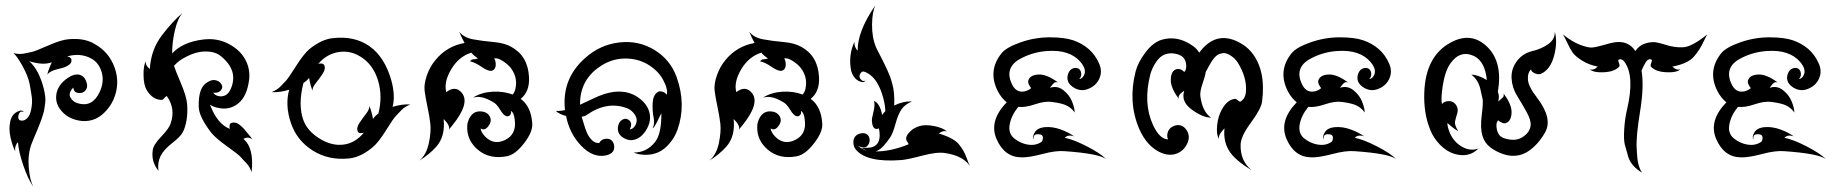

<svg xmlns="http://www.w3.org/2000/svg" viewBox="-20 -578 6880 715"><path d="M236 -432Q294 -437 331 -415Q386 -385 407 -326Q428 -267 403 -208Q391 -181 369.5 -159.5Q348 -138 323 -131Q298 -124 271.5 -129.5Q245 -135 227 -148Q188 -178 189 -216.5Q190 -255 224.5 -282Q259 -309 283 -297Q295 -291 300.5 -276.5Q306 -262 304 -253Q298 -232 276.5 -231.5Q255 -231 253 -252Q233 -231 242.5 -214.5Q252 -198 271 -193Q323 -178 350 -233Q369 -272 359 -308Q349 -344 320 -360Q280 -382 230 -368Q248 -365 246 -350Q245 -341 232.5 -333.5Q220 -326 204 -323Q163 -314 156 -299Q160 -319 173 -346Q140 -334 89 -350Q125 -318 143 -248Q151 -215 148.5 -196.5Q146 -178 145 -171Q144 -164 140 -151Q136 -138 134 -132.5Q132 -127 126 -111.5Q120 -96 117.5 -90.5Q115 -85 107 -66Q99 -47 97 -41Q83 -2 87 45.5Q91 93 104 117Q85 91 67 38.5Q49 -14 47 -48Q42 -45 38.5 -35Q35 -25 37 -14Q26 -35 19 -67Q12 -99 18.5 -127Q25 -155 49 -164Q62 -170 69 -161Q58 -165 53.5 -159Q49 -153 48 -145Q47 -127 64 -129Q72 -129 82 -138.5Q92 -148 96.5 -172.5Q101 -197 98.5 -216Q96 -235 90.5 -264.5Q85 -294 64 -332Q43 -370 30 -380Q53 -375 69 -378.5Q85 -382 98 -384.5Q111 -387 159.5 -408.5Q208 -430 236 -432Z M660 -530Q642 -510 631.5 -466Q621 -422 621 -379Q661 -422 738 -431Q789 -437 831.5 -414.5Q874 -392 893 -357Q912 -322 908 -283Q900 -219 867.5 -193Q835 -167 794 -176Q776 -179 762 -188Q790 -115 836 -98Q834 -103 835 -110.5Q836 -118 841 -120Q855 -125 868.5 -116Q882 -107 899.5 -85Q917 -63 920 -60Q904 -68 895.5 -64.5Q887 -61 886 -61Q927 -28 917 63Q909 41 897.5 29.5Q886 18 877 7.5Q868 -3 825 -33.5Q782 -64 765 -86Q721 -144 720 -180Q718 -254 753 -272Q774 -286 794 -275Q801 -271 805 -263.5Q809 -256 807 -250Q800 -230 774 -233Q779 -224 792 -220.5Q805 -217 818 -222.5Q831 -228 840 -248.5Q849 -269 848.5 -290.5Q848 -312 835.5 -332.5Q823 -353 800.5 -370.5Q778 -388 738 -386Q698 -384 650 -353Q640 -346 628 -333Q632 -319 653.5 -268.5Q675 -218 677 -189Q681 -127 661 -86Q652 -69 621 -45Q590 -21 578 3Q566 27 570 58Q542 23 549 -20Q552 -40 581.5 -70.5Q611 -101 616 -120Q634 -173 602 -219Q600 -222 593.5 -214.5Q587 -207 584 -206Q549 -205 526 -243Q515 -262 514.5 -298Q514 -334 523 -350Q521 -334 538 -321Q542 -393 583 -446.5Q624 -500 660 -530Z M1389 -155Q1405 -217 1389 -274Q1373 -331 1331.5 -361Q1290 -391 1243.5 -384.5Q1197 -378 1165 -340Q1169 -342 1176.5 -341.5Q1184 -341 1187 -336Q1194 -323 1182.5 -305Q1171 -287 1156.5 -269Q1142 -251 1144 -240Q1136 -259 1131 -288Q1124 -278 1110 -269Q1089 -187 1110 -130Q1125 -90 1170 -62Q1215 -34 1259 -39.5Q1303 -45 1335 -84Q1330 -82 1322.5 -82.5Q1315 -83 1313 -87Q1306 -101 1317.5 -118.5Q1329 -136 1343 -154Q1357 -172 1355 -184Q1364 -164 1369 -135Q1376 -146 1389 -155ZM1220 -436Q1301 -445 1356.5 -405.5Q1412 -366 1437 -280Q1453 -222 1442 -180Q1477 -191 1508 -189Q1486 -180 1475 -168Q1464 -156 1454.5 -146.5Q1445 -137 1417 -92Q1389 -47 1367 -29Q1322 8 1280 12Q1204 20 1144.5 -17.5Q1085 -55 1063 -121Q1041 -187 1057 -244Q1022 -233 992 -235Q1013 -244 1024.5 -256Q1036 -268 1045 -277.5Q1054 -287 1082.5 -332Q1111 -377 1132 -395Q1178 -432 1220 -436Z M1730 -350Q1737 -357 1741.5 -357Q1746 -357 1750.5 -358Q1755 -359 1760 -360Q1744 -371 1735 -382Q1688 -367 1660 -319.5Q1632 -272 1642 -235Q1676 -261 1700 -232Q1731 -194 1666 -113Q1652 -96 1652 -95Q1657 -110 1632 -135Q1639 -71 1605 -32Q1579 -3 1542 20Q1568 -2 1577 -45Q1586 -88 1582.5 -117.5Q1579 -147 1572 -179.5Q1565 -212 1561.5 -238Q1558 -264 1569.5 -297Q1581 -330 1602 -355Q1644 -406 1710 -418Q1700 -436 1690 -460Q1707 -438 1742 -431.5Q1777 -425 1818 -421.5Q1859 -418 1885 -403Q1946 -369 1950 -291Q1953 -237 1919 -210Q1958 -181 1962 -119Q1965 -88 1932 -45Q1899 -2 1867 4Q1803 16 1760 -20Q1717 -56 1720 -110Q1721 -125 1729 -139.5Q1737 -154 1749 -159.5Q1761 -165 1776.5 -162.5Q1792 -160 1800 -150Q1815 -131 1800 -110Q1785 -89 1770 -100Q1770 -88 1786 -70Q1819 -36 1861.5 -57Q1904 -78 1897 -131Q1894 -160 1882 -165Q1885 -159 1881.5 -152.5Q1878 -146 1871 -145Q1864 -144 1856.5 -151Q1849 -158 1842 -170Q1835 -182 1827 -190Q1819 -198 1793.5 -209.5Q1768 -221 1742 -215Q1773 -234 1813.5 -236.5Q1854 -239 1889 -226Q1898 -237 1900 -250Q1908 -291 1882 -325Q1870 -340 1850.5 -352Q1831 -364 1820 -360Q1825 -355 1826 -341Q1827 -327 1820 -319.5Q1813 -312 1801 -315Q1789 -318 1769.5 -331.5Q1750 -345 1730 -350Z M2084 -168Q2071 -284 2159 -362Q2215 -412 2287 -420Q2359 -428 2418 -391.5Q2477 -355 2500 -290Q2536 -189 2503 -95Q2493 -67 2473.5 -44Q2454 -21 2431.5 -11Q2409 -1 2382.5 -1.5Q2356 -2 2340 -10Q2389 -10 2420 -50Q2443 -79 2443 -155Q2441 -154 2429 -128.5Q2417 -103 2410 -100Q2419 -116 2414 -140.5Q2409 -165 2410.5 -194.5Q2412 -224 2429 -235Q2436 -240 2447 -236.5Q2458 -233 2463 -225Q2468 -246 2449.5 -280.5Q2431 -315 2392.5 -338Q2354 -361 2304.5 -360Q2255 -359 2211 -328Q2139 -278 2140 -188Q2147 -191 2172 -203Q2197 -215 2209 -220Q2291 -254 2349 -220Q2387 -197 2397.5 -162.5Q2408 -128 2385.5 -92.5Q2363 -57 2330 -56Q2316 -56 2302 -64.5Q2288 -73 2283.5 -84.5Q2279 -96 2282 -109Q2285 -122 2292 -128Q2308 -142 2322.5 -130.5Q2337 -119 2325 -96Q2336 -97 2343.5 -107.5Q2351 -118 2351 -130.5Q2351 -143 2340 -156.5Q2329 -170 2315 -175Q2241 -203 2165 -150Q2158 -145 2146 -143Q2148 -136 2149.5 -132Q2151 -128 2154.5 -115.5Q2158 -103 2160 -98.5Q2162 -94 2166 -83Q2171 -71 2182.5 -58Q2194 -45 2211 -45Q2219 -59 2233.5 -61Q2248 -63 2256.5 -56Q2265 -49 2267 -36Q2271 -6 2235 1Q2188 10 2144.5 -35Q2101 -80 2088 -146Q2062 -153 2050 -165Q2066 -164 2084 -168Z M2810 -350Q2817 -357 2821.5 -357Q2826 -357 2830.5 -358Q2835 -359 2840 -360Q2824 -371 2815 -382Q2768 -367 2740 -319.5Q2712 -272 2722 -235Q2756 -261 2780 -232Q2811 -194 2746 -113Q2732 -96 2732 -95Q2737 -110 2712 -135Q2719 -71 2685 -32Q2659 -3 2622 20Q2648 -2 2657 -45Q2666 -88 2662.5 -117.5Q2659 -147 2652 -179.5Q2645 -212 2641.5 -238Q2638 -264 2649.5 -297Q2661 -330 2682 -355Q2724 -406 2790 -418Q2780 -436 2770 -460Q2787 -438 2822 -431.5Q2857 -425 2898 -421.5Q2939 -418 2965 -403Q3026 -369 3030 -291Q3033 -237 2999 -210Q3038 -181 3042 -119Q3045 -88 3012 -45Q2979 -2 2947 4Q2883 16 2840 -20Q2797 -56 2800 -110Q2801 -125 2809 -139.5Q2817 -154 2829 -159.5Q2841 -165 2856.5 -162.5Q2872 -160 2880 -150Q2895 -131 2880 -110Q2865 -89 2850 -100Q2850 -88 2866 -70Q2899 -36 2941.5 -57Q2984 -78 2977 -131Q2974 -160 2962 -165Q2965 -159 2961.5 -152.5Q2958 -146 2951 -145Q2944 -144 2936.5 -151Q2929 -158 2922 -170Q2915 -182 2907 -190Q2899 -198 2873.5 -209.5Q2848 -221 2822 -215Q2853 -234 2893.5 -236.5Q2934 -239 2969 -226Q2978 -237 2980 -250Q2988 -291 2962 -325Q2950 -340 2930.5 -352Q2911 -364 2900 -360Q2905 -355 2906 -341Q2907 -327 2900 -319.5Q2893 -312 2881 -315Q2869 -318 2849.5 -331.5Q2830 -345 2810 -350Z M3240 -558Q3228 -534 3227.5 -486Q3227 -438 3243 -400Q3246 -394 3255 -376.5Q3264 -359 3266.5 -354Q3269 -349 3276 -334.5Q3283 -320 3285 -315.5Q3287 -311 3292 -299Q3297 -287 3298.5 -281Q3300 -275 3303 -265Q3312 -234 3310 -185Q3344 -202 3376 -200Q3351 -190 3338 -172Q3325 -154 3315 -117.5Q3305 -81 3295 -66.5Q3285 -52 3279 -45Q3261 -21 3241 -14Q3297 -14 3362 -40Q3365 -42 3359 -49.5Q3353 -57 3355 -66.5Q3357 -76 3370 -89Q3383 -102 3404.5 -108.5Q3426 -115 3459 -108.5Q3492 -102 3507 -88Q3493 -94 3476 -81Q3532 -64 3551 -40.5Q3570 -17 3578.5 7Q3587 31 3592 40Q3566 2 3500 -8Q3470 -13 3415 1.5Q3360 16 3337 18Q3209 28 3168 -20Q3159 -30 3158 -45Q3157 -60 3164.5 -69.5Q3172 -79 3186.5 -81.5Q3201 -84 3209.5 -77Q3218 -70 3218.5 -57Q3219 -44 3209.5 -34Q3200 -24 3176 -34Q3190 -22 3208 -17Q3203 -19 3188 -27Q3219 -27 3228 -30Q3265 -42 3253 -100Q3230 -90 3227 -126Q3226 -136 3232.5 -160.5Q3239 -185 3235 -202Q3257 -193 3265 -150Q3270 -157 3277 -164Q3276 -188 3270 -210Q3251 -284 3210 -306Q3193 -316 3187 -308Q3174 -293 3188 -280Q3193 -274 3203 -278Q3198 -269 3184 -274Q3160 -282 3150 -313Q3138 -370 3162 -423Q3161 -412 3165 -402.5Q3169 -393 3174 -390Q3173 -460 3237 -554Q3240 -558 3240 -558Z M3710 -380Q3728 -402 3781 -420.5Q3834 -439 3889 -439Q3944 -439 3976.5 -428Q4009 -417 4034 -395.5Q4059 -374 4073.5 -340.5Q4088 -307 4069 -276Q4059 -260 4040.5 -250.5Q4022 -241 4005.5 -242.5Q3989 -244 3974.5 -254.5Q3960 -265 3956.5 -277.5Q3953 -290 3957.5 -302.5Q3962 -315 3969.5 -320Q3977 -325 3986 -325Q3995 -325 4000.5 -319Q4006 -313 4006.5 -302.5Q4007 -292 3999 -284Q4007 -284 4013 -292Q4031 -315 4004 -347Q3964 -394 3880 -388Q3832 -385 3789 -364Q3720 -332 3746 -270Q3762 -230 3797 -238Q3812 -242 3820 -250Q3816 -254 3811.5 -263.5Q3807 -273 3810 -280Q3817 -299 3847.5 -300.5Q3878 -302 3920 -271Q3910 -274 3904 -268Q3898 -262 3894.5 -257Q3891 -252 3890 -251Q3917 -260 3939.5 -242.5Q3962 -225 3972 -200.5Q3982 -176 3982 -159Q3965 -184 3932 -192Q3922 -195 3896.5 -198.5Q3871 -202 3834 -189.5Q3797 -177 3772 -180Q3746 -148 3740 -114.5Q3734 -81 3757 -62.5Q3780 -44 3807.5 -39.5Q3835 -35 3856 -48Q3862 -51 3863 -59Q3867 -77 3849 -78Q3826 -80 3830 -60Q3823 -67 3833 -84.5Q3843 -102 3871.5 -104.5Q3900 -107 3931 -95.5Q3962 -84 3980 -70Q3958 -78 3945 -65Q3979 -58 4028.5 -32.5Q4078 -7 4100 15Q4074 -6 3945 -15Q3913 -18 3862 -4.5Q3811 9 3783 8Q3720 7 3691 -60.5Q3662 -128 3729 -197Q3709 -213 3696 -238Q3657 -314 3710 -380Z M4446 -382Q4507 -465 4593 -421Q4621 -407 4640 -384Q4695 -318 4680 -200Q4676 -172 4638.5 -121.5Q4601 -71 4600 -40Q4598 20 4640 55Q4578 18 4556.5 -17.5Q4535 -53 4540 -100Q4515 -75 4520 -60Q4509 -76 4512.5 -110.5Q4516 -145 4530 -170Q4550 -207 4580 -210Q4583 -210 4590 -204Q4597 -198 4600 -200Q4619 -212 4620 -240Q4623 -290 4590 -344Q4580 -360 4563 -371Q4546 -382 4533.5 -380Q4521 -378 4514 -373.5Q4507 -369 4500 -360Q4493 -351 4489.5 -345Q4486 -339 4479 -326.5Q4472 -314 4470 -310Q4469 -298 4458.5 -267.5Q4448 -237 4450 -220Q4458 -161 4490 -140Q4459 -140 4418 -170Q4377 -200 4390 -240Q4389 -239 4384 -236Q4365 -222 4370 -210Q4339 -251 4340 -281.5Q4341 -312 4357.5 -319Q4374 -326 4390 -310Q4398 -317 4397.5 -334Q4397 -351 4387.5 -362.5Q4378 -374 4356.5 -378Q4335 -382 4317 -375Q4299 -368 4284.5 -346Q4270 -324 4264 -302Q4236 -194 4274 -112Q4299 -59 4330 -59Q4326 -66 4327 -77Q4328 -88 4334.5 -96.5Q4341 -105 4353 -109.5Q4365 -114 4376.5 -111Q4388 -108 4397 -96Q4406 -84 4407 -69.5Q4408 -55 4398.5 -38Q4389 -21 4374 -12Q4343 7 4304 -9Q4251 -32 4222 -99Q4180 -198 4209 -312Q4218 -346 4245 -382Q4272 -418 4303 -429Q4365 -449 4425 -405Q4436 -397 4446 -382Z M4790 -380Q4808 -402 4861 -420.5Q4914 -439 4969 -439Q5024 -439 5056.5 -428Q5089 -417 5114 -395.5Q5139 -374 5153.5 -340.5Q5168 -307 5149 -276Q5139 -260 5120.5 -250.5Q5102 -241 5085.5 -242.5Q5069 -244 5054.5 -254.5Q5040 -265 5036.5 -277.5Q5033 -290 5037.5 -302.5Q5042 -315 5049.5 -320Q5057 -325 5066 -325Q5075 -325 5080.5 -319Q5086 -313 5086.5 -302.5Q5087 -292 5079 -284Q5087 -284 5093 -292Q5111 -315 5084 -347Q5044 -394 4960 -388Q4912 -385 4869 -364Q4800 -332 4826 -270Q4842 -230 4877 -238Q4892 -242 4900 -250Q4896 -254 4891.5 -263.5Q4887 -273 4890 -280Q4897 -299 4927.5 -300.5Q4958 -302 5000 -271Q4990 -274 4984 -268Q4978 -262 4974.5 -257Q4971 -252 4970 -251Q4997 -260 5019.5 -242.5Q5042 -225 5052 -200.5Q5062 -176 5062 -159Q5045 -184 5012 -192Q5002 -195 4976.5 -198.5Q4951 -202 4914 -189.5Q4877 -177 4852 -180Q4826 -148 4820 -114.5Q4814 -81 4837 -62.5Q4860 -44 4887.5 -39.5Q4915 -35 4936 -48Q4942 -51 4943 -59Q4947 -77 4929 -78Q4906 -80 4910 -60Q4903 -67 4913 -84.5Q4923 -102 4951.5 -104.5Q4980 -107 5011 -95.5Q5042 -84 5060 -70Q5038 -78 5025 -65Q5059 -58 5108.5 -32.5Q5158 -7 5180 15Q5154 -6 5025 -15Q4993 -18 4942 -4.5Q4891 9 4863 8Q4800 7 4771 -60.5Q4742 -128 4809 -197Q4789 -213 4776 -238Q4737 -314 4790 -380Z M5770 -460Q5781 -420 5767 -369Q5753 -318 5718 -303Q5708 -299 5694.5 -305.5Q5681 -312 5682 -320Q5668 -307 5670 -281Q5672 -255 5704 -214Q5762 -138 5735 -87Q5718 -55 5691.5 -30.5Q5665 -6 5637 0Q5609 6 5580 -3.5Q5551 -13 5529.5 -29.5Q5508 -46 5500 -74Q5492 -102 5498 -150Q5504 -198 5501 -210Q5498 -222 5495.5 -234Q5493 -246 5492 -250Q5482 -284 5459 -300Q5483 -300 5517 -280Q5510 -349 5470 -369Q5417 -394 5380 -340Q5361 -312 5353 -260.5Q5345 -209 5350 -190Q5354 -197 5364 -200Q5394 -207 5406 -180Q5411 -169 5406 -153.5Q5401 -138 5398.5 -125.5Q5396 -113 5410 -90Q5398 -95 5370 -120Q5370 -104 5380 -81Q5395 -48 5425.5 -31Q5456 -14 5486 -25Q5450 11 5396 -5Q5367 -14 5342.5 -39Q5318 -64 5306 -95Q5281 -156 5284 -234Q5289 -370 5383 -420Q5459 -461 5518 -404Q5577 -347 5558 -236Q5565 -218 5559 -200Q5560 -201 5564.5 -204.5Q5569 -208 5575.5 -214Q5582 -220 5579 -230Q5610 -189 5609 -158.5Q5608 -128 5589 -120Q5582 -117 5572.5 -121.5Q5563 -126 5559 -130Q5551 -122 5553 -104Q5555 -86 5563.5 -75Q5572 -64 5595 -59.5Q5618 -55 5634 -60Q5650 -65 5664 -78.5Q5678 -92 5680 -111Q5682 -130 5665.5 -160Q5649 -190 5630 -220.5Q5611 -251 5609 -286Q5607 -321 5628.5 -350Q5650 -379 5685.5 -387.5Q5721 -396 5746 -414Q5771 -432 5770 -460Z M5800 -450Q5835 -422 5864.5 -411Q5894 -400 5908.5 -401Q5923 -402 5950.5 -410Q5978 -418 5990 -420Q6043 -429 6070 -388Q6085 -410 6108 -416.5Q6131 -423 6146 -420.5Q6161 -418 6180 -412Q6216 -400 6248.5 -402Q6281 -404 6338 -450Q6333 -442 6325 -425Q6310 -392 6287.5 -366.5Q6265 -341 6208 -330Q6223 -315 6238 -320Q6224 -307 6184.5 -309Q6145 -311 6128 -330Q6125 -333 6129.5 -344.5Q6134 -356 6128 -357Q6117 -360 6108.5 -346Q6100 -332 6093 -315Q6103 -257 6087.5 -162.5Q6072 -68 6075 -25Q6075 -20 6076 -7Q6078 40 6095 65Q6056 42 6044 8Q6043 4 6039.5 -8.5Q6036 -21 6031 -38.5Q6026 -56 6028.5 -96.5Q6031 -137 6039 -170Q6068 -294 6030 -347Q6020 -361 6009 -356Q6004 -356 6008.5 -344.5Q6013 -333 6010 -330Q5993 -311 5953.5 -309Q5914 -307 5900 -320Q5915 -315 5930 -330Q5895 -337 5870.5 -353Q5846 -369 5837 -381.5Q5828 -394 5816.5 -418.5Q5805 -443 5800 -450Z M6390 -380Q6408 -402 6461 -420.5Q6514 -439 6569 -439Q6624 -439 6656.5 -428Q6689 -417 6714 -395.5Q6739 -374 6753.5 -340.5Q6768 -307 6749 -276Q6739 -260 6720.5 -250.5Q6702 -241 6685.5 -242.5Q6669 -244 6654.5 -254.5Q6640 -265 6636.5 -277.5Q6633 -290 6637.5 -302.5Q6642 -315 6649.5 -320Q6657 -325 6666 -325Q6675 -325 6680.5 -319Q6686 -313 6686.5 -302.5Q6687 -292 6679 -284Q6687 -284 6693 -292Q6711 -315 6684 -347Q6644 -394 6560 -388Q6512 -385 6469 -364Q6400 -332 6426 -270Q6442 -230 6477 -238Q6492 -242 6500 -250Q6496 -254 6491.5 -263.5Q6487 -273 6490 -280Q6497 -299 6527.5 -300.5Q6558 -302 6600 -271Q6590 -274 6584 -268Q6578 -262 6574.5 -257Q6571 -252 6570 -251Q6597 -260 6619.5 -242.5Q6642 -225 6652 -200.5Q6662 -176 6662 -159Q6645 -184 6612 -192Q6602 -195 6576.5 -198.5Q6551 -202 6514 -189.5Q6477 -177 6452 -180Q6426 -148 6420 -114.5Q6414 -81 6437 -62.5Q6460 -44 6487.5 -39.5Q6515 -35 6536 -48Q6542 -51 6543 -59Q6547 -77 6529 -78Q6506 -80 6510 -60Q6503 -67 6513 -84.5Q6523 -102 6551.5 -104.5Q6580 -107 6611 -95.5Q6642 -84 6660 -70Q6638 -78 6625 -65Q6659 -58 6708.5 -32.5Q6758 -7 6780 15Q6754 -6 6625 -15Q6593 -18 6542 -4.5Q6491 9 6463 8Q6400 7 6371 -60.5Q6342 -128 6409 -197Q6389 -213 6376 -238Q6337 -314 6390 -380Z"/></svg>

Font: SOV_mook
Style: Book
Weight: 400
Version: Version 1.00